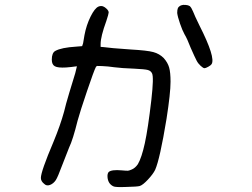

<svg xmlns="http://www.w3.org/2000/svg" viewBox="-20 -696 1040 791"><path d="M725.6 -673.8Q733.4 -676.8 744.6 -675.8Q755.9 -674.8 761.7 -670.9Q768.6 -665 775.4 -648.4Q781.2 -632.8 801.8 -590.8Q869.1 -458 851.6 -431.6Q848.6 -426.8 837.9 -420.9Q827.1 -415 822.3 -415Q817.4 -415 806.6 -424.8Q795.9 -434.6 790 -446.3Q783.2 -459 765.6 -499Q751 -537.1 740.2 -554.7Q731.4 -570.3 721.7 -598.6Q711.9 -627 710 -642.6Q710 -656.2 712.9 -662.6Q715.8 -668.9 725.6 -673.8ZM385.7 -668.9Q395.5 -672.9 404.3 -669.9Q412.1 -667 419.9 -659.2Q427.7 -651.4 427.7 -644.5Q427.7 -638.7 418 -609.4Q394.5 -544.9 394.5 -514.6V-502.9L406.2 -502Q432.6 -498 517.6 -492.2Q586.9 -488.3 611.8 -481.4Q636.7 -474.6 654.3 -457Q670.9 -438.5 676.8 -418Q682.6 -397.5 682.6 -359.4Q682.6 -312.5 666 -206.1Q638.7 -40 619.1 3.9Q610.4 21.5 589.4 43.9Q568.4 66.4 555.7 70.3Q545.9 73.2 500 74.2Q454.1 76.2 446.3 71.3Q424.8 60.5 422.9 33.2Q421.9 19.5 427.7 12.7Q439.5 2 482.4 5.9Q502 7.8 507.3 7.3Q512.7 6.8 523.4 2Q537.1 -3.9 547.9 -19.5Q563.5 -45.9 576.7 -106Q589.8 -166 603.5 -284.2Q614.3 -378.9 606.4 -393.6Q601.6 -404.3 588.9 -407.7Q576.2 -411.1 533.2 -413.1Q480.5 -415 451.2 -418.9Q423.8 -422.9 400.4 -423.8Q384.8 -424.8 380.9 -424.3Q377 -423.8 375 -419.9Q367.2 -405.3 338.4 -320.3Q309.6 -235.4 299.8 -199.2Q280.3 -120.1 264.6 -87.9Q255.9 -66.4 236.3 -15.6Q217.8 34.2 210 45.9Q200.2 60.5 186 65.9Q171.9 71.3 162.1 61.5Q148.4 50.8 148.4 37.1Q148.4 10.7 200.2 -111.3Q228.5 -179.7 244.1 -236.3Q250 -262.7 265.6 -314.5Q282.2 -369.1 290 -394.5L296.9 -422.9L288.1 -421.9Q276.4 -419.9 252 -418Q218.8 -416 206.1 -422.9Q193.4 -429.7 193.4 -450.2Q193.4 -478.5 208 -486.3Q232.4 -500 293.9 -503.9L318.4 -505.9L322.3 -517.6Q325.2 -531.2 328.1 -551.8Q335.9 -592.8 353 -627.4Q370.1 -662.1 385.7 -668.9Z"/></svg>

Font: JasonHandwriting4
Style: Regular
Weight: 400
Version: Version 1.01.21